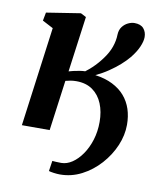

<svg xmlns="http://www.w3.org/2000/svg" viewBox="-85 -635 770 902"><g transform="rotate(10 300.0 -184.5)"><path d="M46 0 109.5 -474 58 -501 65.5 -540.5 228 -566 254 -552.5 218 -287Q226 -289.5 240 -292.8Q254 -296 269.2 -298.5Q284.5 -301 295 -301Q312 -314 325 -326.2Q338 -338.5 349 -351Q360 -363.5 371 -378.5Q393 -408 403.5 -438Q414 -468 414.5 -497Q415.5 -520 426.8 -534.8Q438 -549.5 453.8 -557Q469.5 -564.5 484 -564.5Q514 -564.5 528 -548Q542 -531.5 542 -507.5Q542 -487.5 530.2 -460.5Q518.5 -433.5 495 -404.5Q478.5 -384.5 455.8 -364.5Q433 -344.5 405.5 -325.8Q378 -307 345 -291.5Q393 -285 428.2 -267.2Q463.5 -249.5 486.5 -222.8Q509.5 -196 520.8 -161.8Q532 -127.5 532 -87.5Q532 -37.5 510.8 12.5Q489.5 62.5 451.8 104.5Q414 146.5 365.2 171.8Q316.5 197 262 197Q249 197 232.5 194.8Q216 192.5 208.5 190L216 140.5Q222.5 141 233.8 141.8Q245 142.5 258.5 142.5Q285 142.5 310.5 125.5Q336 108.5 357 78.2Q378 48 390.5 8Q403 -32 403 -78Q403 -127 387.2 -165.2Q371.5 -203.5 340.2 -225.8Q309 -248 262.5 -248Q248 -248 235.2 -245.8Q222.5 -243.5 211 -240.5L178.5 0Z"/></g></svg>

Font: Merriweather 24pt
Style: Bold Italic
Weight: 700
Italic angle: -7.8°
Designer: Eben Sorkin
Foundry: Eben Sorkin
Version: Version 2.101